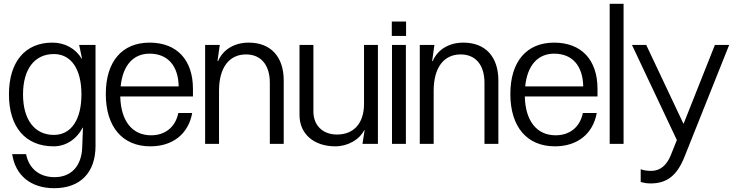

<svg xmlns="http://www.w3.org/2000/svg" viewBox="-20 -756 3870 1009"><path d="M482 11V-520H396L411 -448H409C377 -501 321 -532 255 -532C112 -532 27 -431 27 -260C27 -88 114 13 262 13C325 13 382 -23 414 -85H416L412 20C408 117 354 175 267 175C187 175 132 130 117 54H44C61 167 143 233 265 233C402 233 482 151 482 11ZM101 -260C101 -393 162 -472 263 -472C354 -472 408 -393 408 -260C408 -127 354 -47 263 -47C162 -47 101 -127 101 -260Z M990 -162H917C902 -88 848 -45 774 -45C675 -45 615 -120 612 -249H994V-289C994 -442 909 -532 766 -532C621 -532 536 -432 536 -262C536 -90 623 13 770 13C888 13 970 -52 990 -162ZM614 -302C625 -412 680 -474 766 -474C861 -474 917 -411 919 -302Z M1131 0V-279C1131 -399 1183 -470 1273 -470C1351 -470 1398 -415 1398 -321V0H1471V-333C1471 -458 1403 -532 1287 -532C1212 -532 1152 -496 1126 -435H1123L1135 -520H1058V0Z M1742 13C1807 13 1868 -21 1894 -72H1896L1885 0H1966V-520H1893V-210C1893 -109 1840 -49 1751 -49C1676 -49 1627 -97 1627 -170V-520H1554V-151C1554 -52 1630 13 1742 13Z M2113 -520H2040V0H2113ZM2039 -567H2114V-643H2039Z M2259 0V-279C2259 -399 2311 -470 2401 -470C2479 -470 2526 -415 2526 -321V0H2599V-333C2599 -458 2531 -532 2415 -532C2340 -532 2280 -496 2254 -435H2251L2263 -520H2186V0Z M3116 -162H3043C3028 -88 2974 -45 2900 -45C2801 -45 2741 -120 2738 -249H3120V-289C3120 -442 3035 -532 2892 -532C2747 -532 2662 -432 2662 -262C2662 -90 2749 13 2896 13C3014 13 3096 -52 3116 -162ZM2740 -302C2751 -412 2806 -474 2892 -474C2987 -474 3043 -411 3045 -302Z M3184 -736V0H3257V-736Z M3578 66 3812 -520H3737L3573 -107H3571L3376 -520H3301L3537 -20L3505 60C3483 114 3448 142 3403 142C3382 142 3359 139 3347 133V200C3362 205 3381 208 3398 208C3481 208 3537 171 3578 66Z"/></svg>

Font: Non Bureau Light
Style: Regular
Weight: 300
Designer: Jona Saucedo
Foundry: Non Foundry
Version: Version 1.000;FEAKit 1.0